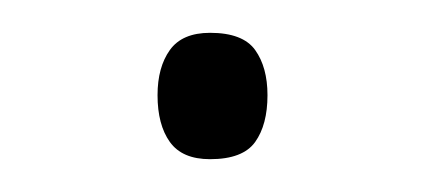

<svg xmlns="http://www.w3.org/2000/svg" viewBox="-20 -181 259 117"><path d="M76 -123Q76 -140 83.5 -150.5Q91 -161 108 -161Q128 -161 135.5 -150.5Q143 -140 143 -123Q143 -105 135.5 -94.5Q128 -84 108 -84Q91 -84 83.5 -94.5Q76 -105 76 -123Z"/></svg>

Font: Noto Sans Telugu UI ExtraLight
Style: Regular
Weight: 200
Designer: Jelle Bosma - Monotype Design Team
Foundry: Monotype Imaging Inc.
Version: Version 2.005; ttfautohint (v1.8.4.7-5d5b)